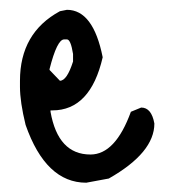

<svg xmlns="http://www.w3.org/2000/svg" viewBox="-20 -369 354 399"><path d="M119.1 -348.6Q173.8 -348.6 193.4 -250Q168 -139.6 88.9 -139.6H85V-136.7Q100.6 -47.9 168 -47.9Q219.7 -47.9 252 -136.7L273.4 -145.5Q294.9 -145.5 300.8 -112.3Q300.8 -51.8 206.1 2L159.2 10.7Q75.2 10.7 33.2 -109.4Q21.5 -157.2 21.5 -188.5V-201.2Q21.5 -300.8 104.5 -345.7ZM83 -225.6V-223.6L104.5 -201.2Q119.1 -201.2 131.8 -241.2V-256.8Q127 -287.1 119.1 -287.1H113.3Q98.6 -287.1 83 -225.6Z"/></svg>

Font: Sue Ellen Francisco 
Style: Regular
Weight: 400
Designer: Kimberly Geswein
Foundry: Kimberly Geswein
Version: Version 1.002 2007